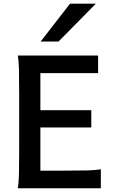

<svg xmlns="http://www.w3.org/2000/svg" viewBox="-20 -1011 618 1031"><path d="M470.2 -419.4V-326.7H196.8V-94.7H324.7Q407.7 -94.7 451.4 -95.9Q495.1 -97.2 521.5 -102.1V0H75.7Q80.6 -26.4 81.8 -73.7Q83 -121.1 83 -212.4V-500.5Q83 -591.8 81.8 -639.2Q80.6 -686.5 75.7 -712.9H506.8V-618.2H196.8V-419.4ZM494.6 -991.2 294.4 -788.1H198.2L356 -991.2Z"/></svg>

Font: Lesson One Medium
Style: Regular
Weight: 500
Designer: But Ko, Victor Gaultney, Annie Olsen, Julie Remington, Don Collingsworth, Eric Hays, Becca Hirsbrunner
Version: Version 1.100